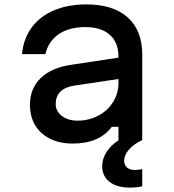

<svg xmlns="http://www.w3.org/2000/svg" viewBox="-20 -636 790 872"><path d="M530 -279 316 -247Q274 -240 253.5 -219Q233 -198 233 -163Q233 -131 261 -109.5Q289 -88 332 -88Q383 -88 426 -110.5Q469 -133 493.5 -172.5Q518 -212 518 -259V-380Q518 -443 478.5 -478Q439 -513 368 -513Q294 -513 247 -481Q200 -449 186 -390H80Q86 -459 123 -510Q160 -561 224 -588.5Q288 -616 372 -616Q494 -616 560 -557Q626 -498 626 -388V0H518V-60H488Q459 -22 415 -3Q371 16 310 16Q251 16 207 -6Q163 -28 139.5 -67.5Q116 -107 116 -160Q116 -234 165 -281.5Q214 -329 305 -342L530 -376ZM444 118Q444 85 464.5 53.5Q485 22 520 0L570 -2L626 0Q588 18 566 43Q544 68 544 94Q544 114 557 125Q570 136 592 136Q610 136 626 132V210Q602 216 570 216Q511 216 477.5 190Q444 164 444 118Z"/></svg>

Font: Martian Mono Custom sWd Rg
Style: Regular
Weight: 400
Width: 6
Monospace: yes
Designer: Alex Havermale
Foundry: Evil Martians
Version: Version 1.000